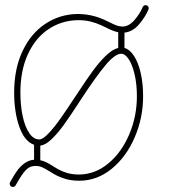

<svg xmlns="http://www.w3.org/2000/svg" viewBox="-20 -696 678 754"><path d="M30.3 38.1Q25.4 38.1 21.7 34.7Q18.1 31.2 18.1 25.9Q18.1 22.5 19.5 19.5L25.4 9.3Q37.6 -12.2 48.6 -27.3Q59.6 -42.5 76.2 -54.7Q92.8 -66.9 113.8 -68.8V-127.4Q76.2 -140.6 55.9 -198Q35.6 -255.4 35.6 -332.5Q35.6 -425.8 68.4 -495.1Q101.1 -564.5 157 -601.8Q212.9 -639.2 281.7 -641.1Q337.9 -641.6 388.7 -618.7L408.2 -609.4Q426.8 -600.1 438 -595.9Q449.2 -591.8 461.4 -591.8Q485.4 -591.8 507.1 -616.2Q528.8 -640.6 540.5 -668.5Q542 -671.9 545.2 -673.8Q548.3 -675.8 551.8 -675.8Q557.1 -675.8 560.5 -672.4Q564 -668.9 564 -663.6Q563.5 -661.1 563 -658.7Q549.8 -627.9 525.4 -599.6Q501 -571.3 468.8 -567.9V-507.8Q490.2 -501.5 506.8 -475.6Q523.4 -449.7 532.7 -408.7Q542 -367.7 542 -317.9Q542 -233.4 509 -156.7Q476.1 -80.1 418.7 -33.2Q361.3 13.7 291.5 13.7Q260.7 13.7 237.1 6.6Q213.4 -0.5 192.4 -12.2L176.3 -22Q156.7 -34.2 145 -39.3Q133.3 -44.4 119.6 -44.4Q96.2 -44.4 80.3 -26.9Q64.5 -9.3 47.4 21.5L41 32.2Q37.6 38.1 30.3 38.1ZM134.3 -148.4Q148.4 -148.4 170.9 -172.4Q193.4 -196.3 217.3 -230.2Q241.2 -264.2 282.7 -327.1Q317.9 -380.9 343 -415.5Q368.2 -450.2 394.5 -476.1Q420.9 -502 444.3 -507.8V-569.3Q424.3 -573.2 394 -588.9L378.9 -596.2Q356.4 -606.4 334.2 -611.8Q312 -617.2 281.7 -616.7Q219.7 -614.7 169.2 -580.6Q118.7 -546.4 89.4 -482.7Q60.1 -418.9 60.1 -332.5Q60.1 -281.7 69.1 -239.7Q78.1 -197.8 95 -173.1Q111.8 -148.4 134.3 -148.4ZM189.9 -42.5 204.1 -33.7Q224.1 -22.5 244.9 -16.4Q265.6 -10.3 293.9 -10.7Q356 -12.2 407.2 -55.7Q458.5 -99.1 488 -169.4Q517.6 -239.7 517.6 -317.9Q517.6 -366.2 508.5 -404.3Q499.5 -442.4 485.4 -463.6Q471.2 -484.9 456.1 -484.9Q431.6 -484.9 394 -439.7Q356.4 -394.5 303.2 -313.5L287.6 -289.6Q252.9 -236.3 229.5 -204.1Q206.1 -171.9 182.4 -149.2Q158.7 -126.5 138.2 -124V-66.9Q151.4 -64 163.1 -58.1Q174.8 -52.2 189.9 -42.5Z"/></svg>

Font: Velvelyne Light
Style: Regular
Weight: 200
Designer: Manon Van der Borght et Mariel Nils
Foundry: Velvetyne
Version: Version 1.070